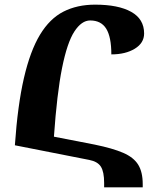

<svg xmlns="http://www.w3.org/2000/svg" viewBox="-20 -744 678 826"><path d="M428 62V43Q428 -5 414 -27Q400 -49 364 -56L44 -119Q56 -292 83 -408.5Q110 -525 152 -594.5Q194 -664 253 -694Q312 -724 389 -724Q489 -724 544.5 -693Q600 -662 600 -600Q600 -559 560 -534.5Q520 -510 459 -510Q459 -585 437 -620.5Q415 -656 368 -656Q331 -656 300 -608.5Q269 -561 247 -451.5Q225 -342 212 -156L387 -122Q465 -106 510 -86.5Q555 -67 574.5 -35.5Q594 -4 594 48V62Z"/></svg>

Font: Noto Serif Armenian SemiCondensed ExtraBold
Style: Regular
Weight: 800
Width: 4
Designer: Monotype Design Team
Foundry: Monotype Imaging Inc.
Version: Version 2.008; ttfautohint (v1.8.4.7-5d5b)